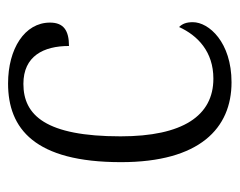

<svg xmlns="http://www.w3.org/2000/svg" viewBox="-79 -505 594 476"><g transform="rotate(-90 218.0 -267.0)"><path d="M252 10C351 10 401 -46 401 -86C401 -102 397 -112 389 -120C368 -74 328 -35 261 -35C169 -35 118 -111 118 -265C118 -450 170 -506 248 -506C317 -506 342 -456 342 -393C380 -393 400 -406 400 -440C400 -503 335 -544 249 -544C137 -544 54 -478 54 -264C54 -69 138 10 252 10Z"/></g></svg>

Font: Noto Serif Thai SemiCondensed Light
Style: Regular
Weight: 300
Width: 4
Designer: Monotype Design Team
Foundry: Monotype Imaging Inc.
Version: Version 2.002